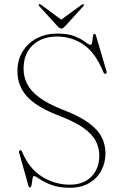

<svg xmlns="http://www.w3.org/2000/svg" viewBox="-20 -870 580 904"><path d="M308 14Q256 14 221 0.2Q186 -13.5 166.2 -27.2Q146.5 -41 140.5 -41Q135 -41 133 -27.8Q131 -14.5 129 -1Q127 12.5 120.5 12.5Q116 12.5 114 5.5L70 -151.5Q68 -160 74 -162Q80 -164.5 83.5 -156.5Q117 -75.5 178.2 -38Q239.5 -0.5 308.5 -0.5Q373 -0.5 410 -38Q447 -75.5 447.5 -136.5Q448 -171.5 432 -204Q416 -236.5 374.8 -266.5Q333.5 -296.5 258.5 -325Q150.5 -366.5 106.2 -416.8Q62 -467 62 -534Q62 -588.5 87 -628.5Q112 -668.5 154.5 -690.2Q197 -712 249.5 -712Q301.5 -712 333 -698.8Q364.5 -685.5 381.5 -672.2Q398.5 -659 406.5 -659Q412.5 -659 414.2 -672Q416 -685 417.5 -698Q419 -711 424.5 -711Q429 -711 431.5 -704L481.5 -534Q484 -525.5 478 -523Q471.5 -520.5 467.5 -528.5Q430 -621 374 -659.5Q318 -698 248 -698Q178.5 -698 134.8 -657.8Q91 -617.5 91 -546.5Q91 -509 107.5 -475.5Q124 -442 164.5 -411.5Q205 -381 277 -353Q353.5 -323.5 397 -291.8Q440.5 -260 458.5 -224.8Q476.5 -189.5 476.5 -148Q476.5 -103.5 457 -66.8Q437.5 -30 400 -8Q362.5 14 308 14ZM287.5 -747.5Q277 -735.5 269 -735.5Q260.5 -735.5 250 -747.5L165 -841Q159.5 -847 164 -849.5Q167 -852 173.5 -847.5L268.5 -777.5L364 -847.5Q370 -852 373.5 -849.5Q377.5 -847 372.5 -841Z"/></svg>

Font: Fraunces 72pt Thin
Style: Regular
Weight: 100
Version: Version 1.000;[b76b70a41]